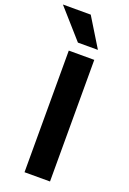

<svg xmlns="http://www.w3.org/2000/svg" viewBox="-200 -1023 730 1083"><g transform="rotate(20 165.0 -481.5)"><path d="M132 -790 -21 -963H146L252 -790ZM99 0V-730H252V0Z"/></g></svg>

Font: M PLUS 1p
Style: Bold
Weight: 700
Version: Version 1.062